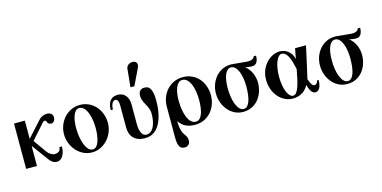

<svg xmlns="http://www.w3.org/2000/svg" viewBox="-89 -1292 3990 2005"><g transform="rotate(-15 1905.5 -289.0)"><path d="M466.8 -129.9H439.9Q439.9 -113.8 434.8 -102.8Q429.7 -91.8 420.4 -84.7Q411.1 -77.6 398.9 -74.7Q386.7 -71.8 373 -71.8Q364.7 -71.8 354.5 -75.4Q344.2 -79.1 333.5 -85.4Q322.8 -91.8 313.2 -100.1Q303.7 -108.4 296.9 -118.2L195.8 -261.2L320.8 -401.9Q325.2 -406.7 330.1 -412.8Q335 -418.9 340.3 -424.1Q345.7 -429.2 350.8 -432.6Q356 -436 360.8 -436Q376.5 -436 381.8 -416Q382.3 -412.1 385.5 -407.5Q388.7 -402.8 393.6 -398.7Q398.4 -394.5 405.3 -391.8Q412.1 -389.2 420.9 -389.2Q441.4 -389.2 453.6 -405.5Q465.8 -421.9 465.8 -445.8Q465.8 -470.7 449 -485.4Q432.1 -500 404.8 -500Q377.9 -500 354 -489.5Q330.1 -479 312 -458L163.1 -293V-490.2H45.9V0H163.1V-210L166 -212.9L292 -42Q304.7 -24.4 316.4 -13.7Q328.1 -2.9 339.1 2.7Q350.1 8.3 360.1 10.3Q370.1 12.2 379.9 12.2Q392.6 12.2 407.7 4.6Q422.9 -2.9 436 -19.8Q449.2 -36.6 458 -63.7Q466.8 -90.8 466.8 -129.9Z M995.1 -243.2Q995.1 -295.9 977.5 -342.5Q960 -389.2 928.7 -424.3Q897.5 -459.5 854.2 -479.7Q811 -500 760.3 -500Q708.5 -500 664.6 -479.2Q620.6 -458.5 588.9 -423.6Q557.1 -388.7 539.1 -343Q521 -297.4 521 -247.1Q521 -195.8 539.1 -148.9Q557.1 -102.1 588.9 -66.2Q620.6 -30.3 664.1 -9Q707.5 12.2 758.3 12.2Q808.1 12.2 851.3 -9Q894.5 -30.3 926.5 -65.7Q958.5 -101.1 976.8 -147.2Q995.1 -193.4 995.1 -243.2ZM857.9 -224.1Q857.9 -184.6 853 -147Q848.1 -109.4 837.9 -80.3Q827.6 -51.3 811.3 -33.7Q794.9 -16.1 772 -16.1Q744.1 -16.1 723.4 -39.6Q702.6 -63 688.5 -100.1Q674.3 -137.2 667.2 -183.3Q660.2 -229.5 660.2 -274.9Q660.2 -310.5 664.6 -345.5Q668.9 -380.4 679 -408.2Q689 -436 705.6 -453.1Q722.2 -470.2 747.1 -470.2Q765.1 -470.2 780.5 -460.2Q795.9 -450.2 808.3 -432.4Q820.8 -414.6 830.1 -390.9Q839.4 -367.2 845.5 -339.8Q851.6 -312.5 854.7 -283Q857.9 -253.4 857.9 -224.1Z M1543 -335.9Q1543 -391.1 1535.4 -423.6Q1527.8 -456.1 1515.6 -473.1Q1503.4 -490.2 1487.8 -495.1Q1472.2 -500 1456.1 -500Q1424.3 -500 1408.2 -480.7Q1392.1 -461.4 1392.1 -429.2Q1392.1 -407.7 1397.2 -389.9Q1402.3 -372.1 1409.9 -356.2Q1417.5 -340.3 1426.5 -325.2Q1435.5 -310.1 1443.1 -293.5Q1450.7 -276.9 1455.8 -257.8Q1460.9 -238.8 1460.9 -214.8Q1460.9 -176.8 1454.3 -141.6Q1447.8 -106.4 1434.6 -79.3Q1421.4 -52.2 1401.1 -36.1Q1380.9 -20 1353 -20Q1319.3 -20 1301.3 -55.4Q1283.2 -90.8 1283.2 -150.9V-366.2Q1283.2 -397.5 1274.9 -422.1Q1266.6 -446.8 1251.5 -464.1Q1236.3 -481.4 1215.8 -490.7Q1195.3 -500 1170.9 -500Q1148.4 -500 1127.9 -493.7Q1107.4 -487.3 1092 -471.7Q1076.7 -456.1 1067.4 -429.9Q1058.1 -403.8 1058.1 -363.8H1082Q1082 -391.1 1087.2 -408.9Q1092.3 -426.8 1100.1 -437Q1107.9 -447.3 1116.5 -451.2Q1125 -455.1 1131.8 -455.1Q1137.7 -455.1 1143.6 -452.1Q1149.4 -449.2 1154.5 -441.2Q1159.7 -433.1 1162.8 -418.9Q1166 -404.8 1166 -381.8V-147Q1166 -112.3 1175.8 -83.3Q1185.5 -54.2 1205.6 -33Q1225.6 -11.7 1256.3 0.2Q1287.1 12.2 1329.1 12.2Q1372.1 12.2 1404.5 -3.4Q1437 -19 1460.9 -45.4Q1484.9 -71.8 1500.5 -106.7Q1516.1 -141.6 1525.6 -180.4Q1535.2 -219.2 1539.1 -259.3Q1543 -299.3 1543 -335.9ZM1446.8 -719.2Q1454.1 -734.4 1454.3 -747.6Q1454.6 -760.7 1449 -770.3Q1443.4 -779.8 1432.4 -785.4Q1421.4 -791 1406.7 -791Q1378.9 -791 1359.6 -775.4Q1340.3 -759.8 1337.9 -734.9L1318.8 -541H1360.8Z M2108.9 -243.2Q2108.9 -295.9 2092.5 -343Q2076.2 -390.1 2045.4 -425.3Q2014.6 -460.4 1970.9 -481.2Q1927.2 -502 1873 -502Q1818.4 -502 1773.9 -481Q1729.5 -460 1698.2 -424.8Q1667 -389.6 1649.9 -343.5Q1632.8 -297.4 1632.8 -247.1V90.8Q1632.8 124.5 1637.5 147.7Q1642.1 170.9 1650.9 185.3Q1659.7 199.7 1672.4 206.3Q1685.1 212.9 1701.7 212.9Q1731 212.9 1747.3 196.3Q1763.7 179.7 1763.7 151.9Q1763.7 131.8 1758.8 119.4Q1753.9 106.9 1746.8 96.4Q1739.7 85.9 1731.2 74.2Q1722.7 62.5 1715.6 43.9Q1708.5 25.4 1703.6 -2.7Q1698.7 -30.8 1698.7 -74.2Q1728 -27.8 1770.5 -7.8Q1813 12.2 1870.6 12.2Q1926.3 12.2 1970.5 -9Q2014.6 -30.3 2045.4 -65.7Q2076.2 -101.1 2092.5 -147.2Q2108.9 -193.4 2108.9 -243.2ZM1977.1 -227.1Q1977.1 -187.5 1972.4 -149.7Q1967.8 -111.8 1957.3 -82.3Q1946.8 -52.7 1929 -34.9Q1911.1 -17.1 1884.8 -17.1Q1864.3 -17.1 1847.7 -28.1Q1831.1 -39.1 1818.1 -57.9Q1805.2 -76.7 1795.7 -102.1Q1786.1 -127.4 1780 -156.5Q1773.9 -185.5 1771 -216.6Q1768.1 -247.6 1768.1 -277.8Q1768.1 -313.5 1773.2 -348.9Q1778.3 -384.3 1789.3 -412.4Q1800.3 -440.4 1817.6 -457.8Q1835 -475.1 1859.9 -475.1Q1891.1 -475.1 1913.3 -452.9Q1935.5 -430.7 1949.7 -395Q1963.9 -359.4 1970.5 -315.2Q1977.1 -271 1977.1 -227.1Z M2670.9 -521H2644.5Q2643.1 -505.9 2625 -494.9Q2606.9 -483.9 2577.6 -483.9Q2572.8 -483.9 2556.9 -485.4Q2541 -486.8 2520.5 -488.5Q2500 -490.2 2478.5 -492.4Q2457 -494.6 2440.9 -496.1Q2429.7 -497.1 2417.5 -498.5Q2405.3 -500 2392.6 -500Q2341.3 -500 2299.1 -479.2Q2256.8 -458.5 2226.8 -423.6Q2196.8 -388.7 2180.2 -343Q2163.6 -297.4 2163.6 -247.1Q2163.6 -195.8 2180.4 -148.9Q2197.3 -102.1 2227.3 -66.2Q2257.3 -30.3 2299.1 -9Q2340.8 12.2 2390.6 12.2Q2444.8 12.2 2487.3 -9Q2529.8 -30.3 2558.6 -65.7Q2587.4 -101.1 2602.5 -147.2Q2617.7 -193.4 2617.7 -243.2Q2617.7 -272 2611.1 -300.3Q2604.5 -328.6 2592.5 -354Q2580.6 -379.4 2563.7 -399.9Q2546.9 -420.4 2526.9 -433.1Q2542.5 -430.2 2562 -427Q2581.5 -423.8 2605.5 -423.8Q2623 -423.8 2635.3 -431.2Q2647.5 -438.5 2655.5 -451.7Q2663.6 -464.8 2667.2 -482.7Q2670.9 -500.5 2670.9 -521ZM2489.7 -238.8Q2489.7 -192.9 2485.1 -152.3Q2480.5 -111.8 2470.2 -81.5Q2460 -51.3 2443.8 -33.7Q2427.7 -16.1 2404.8 -16.1Q2377.4 -16.1 2357.4 -38.3Q2337.4 -60.5 2323.7 -96.2Q2310.1 -131.8 2303.5 -176.8Q2296.9 -221.7 2296.9 -267.1Q2296.9 -310.5 2302.2 -347.7Q2307.6 -384.8 2318.6 -412.1Q2329.6 -439.5 2346.2 -454.8Q2362.8 -470.2 2384.8 -470.2Q2411.1 -470.2 2430.7 -450.4Q2450.2 -430.7 2463.4 -398.4Q2476.6 -366.2 2483.2 -324.5Q2489.7 -282.7 2489.7 -238.8Z M3236.3 -106H3217.8Q3217.8 -89.4 3206.8 -77.1Q3195.8 -64.9 3180.7 -64.9Q3174.8 -64.9 3168.2 -68.4Q3161.6 -71.8 3154.5 -81.1Q3147.5 -90.3 3140.1 -106Q3132.8 -121.6 3125.5 -146Q3129.9 -164.6 3137.5 -197.3Q3145 -230 3153.6 -268.3Q3162.1 -306.6 3170.9 -345.9Q3179.7 -385.3 3186.8 -417.5Q3193.8 -449.7 3198.2 -470Q3202.6 -490.2 3202.6 -490.2H3084.5L3063.5 -379.9Q3054.7 -415.5 3037.8 -438.7Q3021 -461.9 3000.5 -475.6Q2980 -489.3 2958.3 -494.6Q2936.5 -500 2917.5 -500Q2883.8 -500 2846.7 -483.2Q2809.6 -466.3 2778.3 -434.3Q2747.1 -402.3 2726.8 -355.7Q2706.5 -309.1 2706.5 -250Q2706.5 -192.9 2724.6 -144.5Q2742.7 -96.2 2773.2 -61.5Q2803.7 -26.9 2844 -7.3Q2884.3 12.2 2928.7 12.2Q2960 12.2 2985.8 4.6Q3011.7 -2.9 3032.7 -16.4Q3053.7 -29.8 3069.8 -48.3Q3085.9 -66.9 3097.7 -88.9Q3106.9 -57.1 3116.5 -37.6Q3126 -18.1 3135.5 -7.6Q3145 2.9 3154.5 6.3Q3164.1 9.8 3173.3 9.8Q3182.6 9.8 3193.8 4.4Q3205.1 -1 3214.4 -14.2Q3223.6 -27.3 3230 -49.6Q3236.3 -71.8 3236.3 -106ZM3044.4 -275.9Q3034.7 -222.7 3024.4 -175.3Q3014.2 -127.9 3001.7 -92.5Q2989.3 -57.1 2973.6 -36.6Q2958 -16.1 2937.5 -16.1Q2919.4 -16.1 2902.8 -32.7Q2886.2 -49.3 2873.5 -79.6Q2860.8 -109.9 2853.3 -152.3Q2845.7 -194.8 2845.7 -246.1Q2845.7 -294.9 2852.8 -335.9Q2859.9 -377 2871.8 -406.7Q2883.8 -436.5 2899.2 -453.4Q2914.6 -470.2 2931.6 -470.2Q2953.6 -470.2 2970 -457.5Q2986.3 -444.8 2999.5 -419.9Q3012.7 -395 3023.4 -358.9Q3034.2 -322.8 3044.4 -275.9Z M3795.9 -521H3769.5Q3768.1 -505.9 3750 -494.9Q3731.9 -483.9 3702.6 -483.9Q3697.8 -483.9 3681.9 -485.4Q3666 -486.8 3645.5 -488.5Q3625 -490.2 3603.5 -492.4Q3582 -494.6 3565.9 -496.1Q3554.7 -497.1 3542.5 -498.5Q3530.3 -500 3517.6 -500Q3466.3 -500 3424.1 -479.2Q3381.8 -458.5 3351.8 -423.6Q3321.8 -388.7 3305.2 -343Q3288.6 -297.4 3288.6 -247.1Q3288.6 -195.8 3305.4 -148.9Q3322.3 -102.1 3352.3 -66.2Q3382.3 -30.3 3424.1 -9Q3465.8 12.2 3515.6 12.2Q3569.8 12.2 3612.3 -9Q3654.8 -30.3 3683.6 -65.7Q3712.4 -101.1 3727.5 -147.2Q3742.7 -193.4 3742.7 -243.2Q3742.7 -272 3736.1 -300.3Q3729.5 -328.6 3717.5 -354Q3705.6 -379.4 3688.7 -399.9Q3671.9 -420.4 3651.9 -433.1Q3667.5 -430.2 3687 -427Q3706.5 -423.8 3730.5 -423.8Q3748 -423.8 3760.3 -431.2Q3772.5 -438.5 3780.5 -451.7Q3788.6 -464.8 3792.2 -482.7Q3795.9 -500.5 3795.9 -521ZM3614.7 -238.8Q3614.7 -192.9 3610.1 -152.3Q3605.5 -111.8 3595.2 -81.5Q3585 -51.3 3568.8 -33.7Q3552.7 -16.1 3529.8 -16.1Q3502.4 -16.1 3482.4 -38.3Q3462.4 -60.5 3448.7 -96.2Q3435.1 -131.8 3428.5 -176.8Q3421.9 -221.7 3421.9 -267.1Q3421.9 -310.5 3427.2 -347.7Q3432.6 -384.8 3443.6 -412.1Q3454.6 -439.5 3471.2 -454.8Q3487.8 -470.2 3509.8 -470.2Q3536.1 -470.2 3555.7 -450.4Q3575.2 -430.7 3588.4 -398.4Q3601.6 -366.2 3608.2 -324.5Q3614.7 -282.7 3614.7 -238.8Z"/></g></svg>

Font: Galatia SIL
Style: Bold
Weight: 700
Designer: Development by SIL's NRSI team
Version: Version 2.1